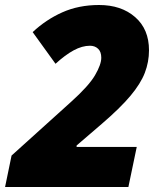

<svg xmlns="http://www.w3.org/2000/svg" viewBox="-48 -744 648 764"><path d="M-27.8 0 -2 -125 233.9 -337.9Q305.2 -401.9 330.1 -444.6Q355 -487.3 355 -514.2Q355 -538.1 342.3 -550Q329.6 -562 310.1 -562Q278.8 -562 245.1 -543.7Q211.4 -525.4 172.9 -490.2L82 -616.2Q134.3 -665.5 199.7 -694.8Q265.1 -724.1 346.2 -724.1Q434.6 -724.1 489.7 -676Q544.9 -627.9 544.9 -543.9Q544.9 -497.6 528.3 -454.3Q511.7 -411.1 470.9 -362.5Q430.2 -314 356.9 -251L256.8 -165V-159.2H496.1L462.9 0Z"/></svg>

Font: Open Sans ExtraBold
Style: Italic
Weight: 800
Italic angle: -12°
Designer: Monotype Design Team
Foundry: Monotype Imaging Inc.
Version: Version 3.000; ttfautohint (v1.8.4)